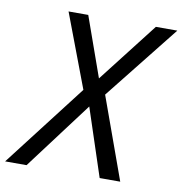

<svg xmlns="http://www.w3.org/2000/svg" viewBox="-132 -789 821 864"><g transform="rotate(10 278.5 -357.0)"><path d="M239 -378 112 -714H202L299 -441L511 -714H609L339 -374L474 0H380L278 -309L46 0H-52Z"/></g></svg>

Font: BC Sans
Style: Italic
Weight: 400
Italic angle: -12°
Designer: Monotype Design Team
Designer: Province of B.C.
Foundry: Monotype Imaging Inc.
Version: Version 2.000;GOOG;noto-source:20170915:90ef993387c0